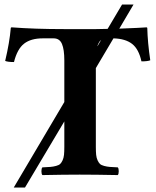

<svg xmlns="http://www.w3.org/2000/svg" viewBox="-20 -774 692 851"><path d="M412.1 -568.8 428.2 -597.2 421.9 -590.8Q418 -585.4 413.1 -574.2Q413.1 -573.7 412.6 -571.8Q412.1 -569.8 412.1 -568.8ZM404.8 -472.2V-123Q404.8 -101.6 406.2 -87.6Q407.7 -73.7 412.6 -63.2Q417.5 -52.7 423.1 -47.4Q428.7 -42 441.4 -38.6Q454.1 -35.2 466.6 -34.2Q479 -33.2 502 -32.2Q506.3 -27.8 506.3 -15.1Q506.3 -2.4 502 2Q402.3 0 333 0Q265.6 0 168 2Q163.6 -2.4 163.6 -15.1Q163.6 -27.8 168 -32.2Q190.9 -33.2 203.4 -34.2Q215.8 -35.2 228.5 -38.6Q241.2 -42 246.8 -47.4Q252.4 -52.7 257.3 -63.2Q262.2 -73.7 263.7 -87.6Q265.1 -101.6 265.1 -123V-235.8L90.8 57.1H41L265.1 -321.8V-505.9Q265.1 -554.7 254.6 -579.3Q244.1 -604 217.8 -604H168.9Q117.2 -604 86.9 -580.6Q56.6 -557.1 42 -499Q15.1 -499 2.9 -503.9Q22.5 -586.4 27.8 -649.9Q27.8 -652.8 32.2 -652.8Q133.8 -645 265.1 -645H405.8Q439 -645 457 -646L521 -753.9H571.8L508.8 -647Q608.4 -650.9 629.9 -652.8Q630.9 -652.8 631.8 -651.6Q632.8 -650.4 632.8 -649.9Q634.3 -585.9 646 -506.8Q634.8 -502 606.9 -502Q595.2 -556.2 565.7 -579.3Q536.1 -602.5 482.9 -604Z"/></svg>

Font: Common Serif
Style: Bold
Weight: 700
Designer: Philipp H. Poll, Khaled Hosny
Foundry: Stefan Peev, Context Ltd.
Version: Version 1.026